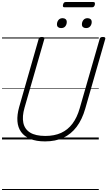

<svg xmlns="http://www.w3.org/2000/svg" viewBox="-20 -1381 1063 1901"><path d="M426 19Q339 19 280 -5.5Q221 -30 189 -74.5Q157 -119 152.5 -181Q148 -243 169 -319L363 -996Q366 -1006 372.5 -1010.5Q379 -1015 395 -1015Q409 -1015 415.5 -1010.5Q422 -1006 419 -995L223 -315Q198 -228 211 -165Q224 -102 278 -68.5Q332 -35 429 -35Q518 -35 584.5 -65Q651 -95 697 -156Q743 -217 769 -308L967 -996Q970 -1006 976.5 -1010.5Q983 -1015 999 -1015Q1028 -1015 1022 -995L824 -305Q793 -197 738.5 -125Q684 -53 606.5 -17Q529 19 426 19ZM585 -1103Q567 -1103 555.5 -1112Q544 -1121 544 -1140Q544 -1164 558.5 -1182.5Q573 -1201 600 -1201Q618 -1201 629.5 -1191.5Q641 -1182 641 -1163Q641 -1139 627 -1121Q613 -1103 585 -1103ZM832 -1103Q814 -1103 802.5 -1112Q791 -1121 791 -1140Q791 -1164 805.5 -1182.5Q820 -1201 847 -1201Q865 -1201 876.5 -1191.5Q888 -1182 888 -1163Q888 -1139 873.5 -1121Q859 -1103 832 -1103ZM618 -1309Q607 -1309 604 -1315.5Q601 -1322 604 -1334Q607 -1348 613.5 -1354.5Q620 -1361 631 -1361H904Q916 -1361 918.5 -1354Q921 -1347 919 -1334Q916 -1322 909.5 -1315.5Q903 -1309 892 -1309ZM0 490H958V500H0ZM0 -20H958V0H0ZM0 -505H958V-500H0ZM0 -1010H958V-1000H0Z"/></svg>

Font: Playwrite TZ Guides
Style: Regular
Weight: 400
Designer: Veronika Burian, José Scaglione
Foundry: TypeTogether
Version: Version 1.003